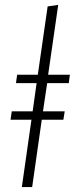

<svg xmlns="http://www.w3.org/2000/svg" viewBox="-20 -761 304 781"><path d="M259.8 -422.9H171.9L154.8 -308.1H243.2L237.8 -273.9H149.9L110.8 0H68.8L107.9 -273.9H22.9L27.8 -308.1H112.8L128.9 -422.9H44.9L49.8 -457H133.8L173.8 -734.9L216.8 -741.2L175.8 -457H264.2Z"/></svg>

Font: Fira Sans Compressed ExtraLight
Style: Italic
Weight: 250
Width: 3
Italic angle: -8°
Designer: Carrois Corporate & Edenspiekermann AG
Foundry: Carrois Corporate GbR & Edenspiekermann AG
Version: Version 4.203;PS 004.203;hotconv 1.0.88;makeotf.lib2.5.64775